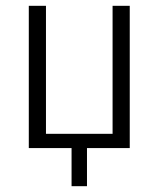

<svg xmlns="http://www.w3.org/2000/svg" viewBox="-20 -509 546 660"><path d="M226 131V0H79V-489H138V-49H367V-489H426V0H279V131Z"/></svg>

Font: Nunito Sans 10pt Condensed Light
Style: Regular
Weight: 300
Width: 3
Designer: Vernon Adams
Foundry: Vernon Adams
Version: Version 3.101;gftools[0.9.27]